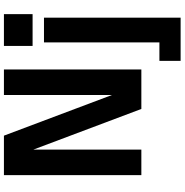

<svg xmlns="http://www.w3.org/2000/svg" viewBox="-1 -739 940 978"><g transform="rotate(-90 469.0 -250.0)"><path d="M66 0H196V-550L403 0H604V-700H474V-150L267 -700H66ZM648 200H868V-496H742V92H648ZM724 -554H886V-700H724Z"/></g></svg>

Font: Meta Space
Style: Bold
Weight: 700
Designer: Meta Pool / Florian Karsten
Foundry: Meta Pool / Florian Karsten
Version: Version 2.000;Glyphs 3.1.1 (3137)